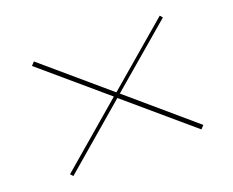

<svg xmlns="http://www.w3.org/2000/svg" viewBox="-84 -627 912 751"><g transform="rotate(-20 371.5 -252.0)"><path d="M114 -489 101 -475 361 -253 96 -26 106 -15 372 -243 639 -15 652 -29 387 -256 647 -478 638 -489 376 -265Z"/></g></svg>

Font: Sprat Thin
Style: Regular
Weight: 100
Designer: Ethan Nakache
Foundry: Collletttivo
Version: Version 2.000;Glyphs 3.2 (3217)